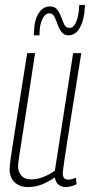

<svg xmlns="http://www.w3.org/2000/svg" viewBox="-20 -747 364 777"><path d="M94 10Q59 10 39 -9.5Q19 -29 19 -62Q19 -77 23.5 -108Q28 -139 36.5 -193Q45 -247 58 -330Q71 -413 90 -532H122Q103 -407 90.5 -326Q78 -245 70.5 -197.5Q63 -150 59.5 -126Q56 -102 54.5 -91.5Q53 -81 53 -75Q53 -52 66.5 -36.5Q80 -21 106 -21Q151 -21 202 -56L276 -532H309Q287 -395 273 -307Q259 -219 251 -167.5Q243 -116 239.5 -91Q236 -66 235 -57.5Q234 -49 234 -46Q234 -34 239 -27Q244 -20 258 -20Q269 -20 287 -28L290 -2Q280 4 267.5 7Q255 10 247 10Q229 10 217 0.5Q205 -9 202 -29Q174 -10 148 0Q122 10 94 10ZM117 -604Q117 -608 117 -610Q117 -612 118 -622Q119 -666 136.5 -693.5Q154 -721 182 -721Q202 -721 212 -707.5Q222 -694 228 -677Q234 -660 240.5 -647Q247 -634 261 -634Q275 -634 283.5 -649Q292 -664 296 -684Q300 -704 300 -717Q301 -723 301 -727H324Q323 -722 323 -716Q321 -667 303.5 -635.5Q286 -604 257 -604Q239 -604 229 -617.5Q219 -631 213 -648.5Q207 -666 200 -679.5Q193 -693 180 -693Q163 -693 152 -671Q141 -649 140 -615Q140 -607 140 -606.5Q140 -606 140 -604Z"/></svg>

Font: Georama Condensed ExtraLight
Style: Italic
Weight: 200
Width: 3
Italic angle: -9°
Designer: Jean-Baptiste Levee
Foundry: Production Type
Version: Version 1.000